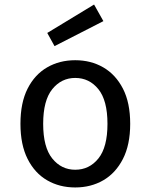

<svg xmlns="http://www.w3.org/2000/svg" viewBox="-20 -810 663 845"><path d="M311 15Q242 15 187.5 -16.5Q133 -48 101.5 -110.5Q70 -173 70 -265Q70 -358 101.5 -420Q133 -482 187.5 -513.5Q242 -545 311 -545Q380 -545 434.5 -513.5Q489 -482 521 -420Q553 -358 553 -265Q553 -173 521 -110.5Q489 -48 434.5 -16.5Q380 15 311 15ZM311 -63Q373 -63 413 -112.5Q453 -162 453 -265Q453 -368 413 -417.5Q373 -467 311 -467Q250 -467 210 -417.5Q170 -368 170 -265Q170 -162 210 -112.5Q250 -63 311 -63ZM220 -607 188 -665 394 -790 435 -717Z"/></svg>

Font: Orienta
Style: Regular
Weight: 400
Designer: Eduardo Rodriguez Tunni
Foundry: Eduardo Rodriguez Tunni
Version: Version 1.002; ttfautohint (v1.8.4.7-5d5b);gftools[0.9.23]